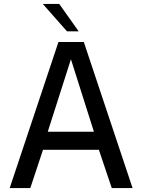

<svg xmlns="http://www.w3.org/2000/svg" viewBox="-20 -949 718 969"><path d="M275 -737H403L649 0H544L479 -193H197L133 0H29ZM454 -284 338 -650 221 -284ZM196 -929H279L377 -791H318Z"/></svg>

Font: Exo Medium
Style: Regular
Weight: 500
Designer: Natanael Gama
Foundry: Natanael Gama
Version: Version 1.500; ttfautohint (v1.6)